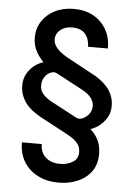

<svg xmlns="http://www.w3.org/2000/svg" viewBox="-59 -781 679 974"><g transform="rotate(5 280.5 -294.5)"><path d="M466.8 -552.2H365.7Q365.2 -591.3 344 -616.9Q322.8 -642.6 277.8 -642.6Q251 -642.6 232.2 -633.1Q213.4 -623.5 203.4 -608.4Q193.4 -593.3 193.4 -575.7Q193.4 -555.7 205.3 -539.1Q217.3 -522.5 234.4 -509.5Q251.5 -496.6 267.1 -488.3L403.8 -414.1Q418 -406.7 437 -393.6Q456.1 -380.4 473.9 -360.8Q491.7 -341.3 502.4 -314Q513.2 -286.6 510.7 -250.5Q508.8 -224.1 494.4 -200.9Q480 -177.7 459 -161.4Q438 -145 415 -137.7L414.6 -136.7Q441.4 -113.3 455.1 -83Q468.8 -52.7 468.8 -15.1Q468.8 38.6 442.4 74.7Q416 110.8 372.3 129.2Q328.6 147.5 276.4 147.5Q217.3 147.5 171.4 124.5Q125.5 101.6 99.6 59.6Q73.7 17.6 73.7 -40H174.8Q174.8 4.4 203.4 28.6Q231.9 52.7 276.9 52.2Q312 51.8 339.6 35.4Q367.2 19 367.2 -15.1Q367.2 -39.1 355.7 -55.2Q344.2 -71.3 327.6 -82.8Q311 -94.2 294.9 -102.5L157.7 -175.8Q140.6 -185.5 121.1 -199.2Q101.6 -212.9 85.2 -232.2Q68.8 -251.5 58.8 -277.3Q48.8 -303.2 50.3 -335.9Q51.3 -363.3 64.7 -387.5Q78.1 -411.6 99.6 -429.2Q121.1 -446.8 146 -453.6V-455.6Q122.1 -480 107.2 -509.3Q92.3 -538.6 92.3 -575.7Q92.3 -622.6 116.2 -658.9Q140.1 -695.3 181.9 -716.3Q223.6 -737.3 277.8 -737.3Q335 -737.3 377.4 -713.6Q419.9 -689.9 443.4 -648.2Q466.8 -606.4 466.8 -552.2ZM415.5 -252Q416 -269.5 408 -284.4Q399.9 -299.3 385.5 -311.8Q371.1 -324.2 352.5 -333.5L220.7 -403.8Q207 -411.6 189.7 -405.3Q172.4 -398.9 159.7 -382.3Q147 -365.7 145.5 -340.8Q143.6 -311.5 162.8 -291Q182.1 -270.5 210 -256.3L336.4 -189Q350.6 -181.2 368.7 -188Q386.7 -194.8 400.6 -211.9Q414.6 -229 415.5 -252Z"/></g></svg>

Font: V-Inter
Style: Medium-500
Weight: 500
Designer: Rasmus Andersson
Foundry: rsms
Version: Version 4.000;git-4146feb